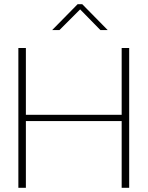

<svg xmlns="http://www.w3.org/2000/svg" viewBox="-20 -900 707 920"><path d="M68 -670V0H104V-320H563V0H599V-670H563V-350H104V-670ZM230 -756H265L364 -855L461 -756H496L374 -880H352Z"/></svg>

Font: LT Wave Alt Thin
Style: Regular
Weight: 100
Designer: Daniel Lyons
Version: Version 2.5 (Glyphs App)